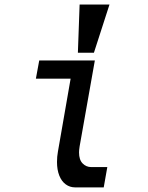

<svg xmlns="http://www.w3.org/2000/svg" viewBox="-20 -812 640 832"><path d="M227 -110Q227 -133.5 231 -155L286 -471H135.5L150 -550H391L325 -177.5Q322.5 -161.5 322.5 -151.5Q322.5 -119.5 338 -103.8Q353.5 -88 375.5 -88H445Q439.5 -60 429.5 0H305.5Q283 0 265 -13Q247 -26 237 -51Q227 -76 227 -110ZM454.5 -792.5 387 -583.5H317.5L325 -792.5Z"/></svg>

Font: JuliaMono MediumItalic
Style: Regular
Weight: 500
Italic angle: -9°
Monospace: yes
Designer: cormullion
Foundry: corm
Version: Version 0.049; ttfautohint (v1.8.4)